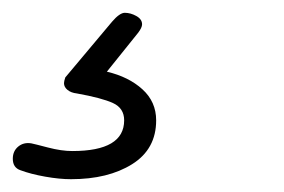

<svg xmlns="http://www.w3.org/2000/svg" viewBox="-48 -53 444 300"><path d="M-16 213Q-28 209 -28 195Q-28 183 -19.5 176Q-11 169 1 171Q6 172 27 177.5Q48 183 65 183Q146 183 146 135Q146 116 128.5 108Q111 100 72 93Q63 92 57.5 87.5Q52 83 52 77Q52 74 54 68L127 -19Q139 -33 147 -33Q156 -33 165 -28Q174 -23 174 -15Q174 -10 168 -2L119 59Q153 67 174.5 86.5Q196 106 196 135Q196 180 158.5 203.5Q121 227 63 227Q45 227 22.5 223Q0 219 -16 213Z"/></svg>

Font: Mali Light
Style: Italic
Weight: 300
Italic angle: -10°
Version: Version 1.000; ttfautohint (v1.6)